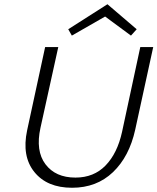

<svg xmlns="http://www.w3.org/2000/svg" viewBox="-20 -880 743 906"><path d="M476 -802 319 -712 302 -742 487 -860 625 -742 598 -712ZM642 -658H703L618 -268Q590 -141 513 -67.5Q436 6 320 6Q202 6 142 -68.5Q82 -143 108 -265L193 -658H255L171 -277Q147 -168 194.5 -105Q242 -42 336 -42Q423 -42 478.5 -99.5Q534 -157 556 -258Z"/></svg>

Font: EauTestInfant Semilight
Style: Italic
Weight: 300
Italic angle: -12°
Designer: Christian Thalmann (Catharsis Fonts)
Version: Version 0.001;PS 000.001;hotconv 1.0.88;makeotf.lib2.5.64775